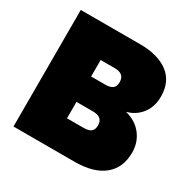

<svg xmlns="http://www.w3.org/2000/svg" viewBox="-159 -859 1001 1010"><g transform="rotate(30 342.0 -354.0)"><path d="M432.1 -227.1Q432.1 -277.8 373 -277.8H272V-178.2H373Q403.3 -178.2 417.7 -189.7Q432.1 -201.2 432.1 -227.1ZM417 -481Q417 -532.2 357.9 -532.2H272V-432.1H357.9Q388.2 -432.1 402.6 -443.8Q417 -455.6 417 -481ZM659.2 -193.8Q659.2 -100.6 597.7 -50.3Q536.1 0 420.9 0H49.8V-708H411.1Q519.5 -708 581.3 -661.1Q643.1 -614.3 643.1 -523.9Q643.1 -461.9 610.4 -419.4Q577.6 -377 523.9 -362.8Q587.4 -347.2 623.3 -301Q659.2 -254.9 659.2 -193.8Z"/></g></svg>

Font: SVN-Poppins Black
Style: Regular
Weight: 900
Designer: Ninad Kale (Devanagari), Jonny Pinhorn (Latin)
Foundry: Indian Type Foundry
Version: Version 3.002 2017